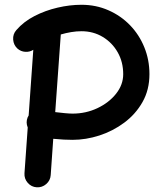

<svg xmlns="http://www.w3.org/2000/svg" viewBox="-20 -733 679 808"><path d="M53.7 -528.3Q37.1 -543.5 35.4 -566.4Q33.7 -589.4 48.8 -606.4Q79.6 -642.1 125.2 -665.5Q170.9 -689 222.4 -700.9Q273.9 -712.9 322.8 -712.9Q383.8 -712.9 436 -689.9Q488.3 -667 527.1 -627Q565.9 -586.9 587.4 -533.9Q608.9 -481 608.9 -420.9Q608.9 -355 579.8 -303.7Q550.8 -252.4 502.9 -216.8Q455.1 -181.2 398.2 -162.8Q341.3 -144.5 285.6 -144.5Q270 -144.5 248.5 -145.5Q227.1 -146.5 204.1 -148.9L193.4 3.9Q191.9 26.4 174.6 41.5Q157.2 56.6 134.3 55.2Q111.8 53.7 96.7 36.4Q81.5 19 83 -3.9L96.7 -196.3Q87.9 -217.8 96.2 -238.8Q98.1 -243.2 100.6 -247.1L120.1 -523.4Q105 -513.7 86.4 -514.9Q67.9 -516.1 53.7 -528.3ZM322.8 -601.6Q301.8 -601.6 279.5 -597.9Q257.3 -594.2 235.8 -587.9L212.4 -261.2Q231.9 -258.8 252.7 -256.8Q273.4 -254.9 285.6 -254.9Q341.3 -254.9 389.9 -277.8Q438.5 -300.8 468.5 -338.6Q498.5 -376.5 498.5 -420.9Q498.5 -472.2 475.3 -512.9Q452.1 -553.7 412.4 -577.6Q372.6 -601.6 322.8 -601.6Z"/></svg>

Font: Mikhak SemiBold
Style: Regular
Weight: 600
Designer: Amin Abedi
Version: Version 3.3